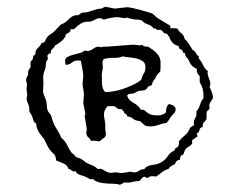

<svg xmlns="http://www.w3.org/2000/svg" viewBox="-20 -709 677 546"><path d="M470.7 -628.9 484.4 -627.9Q488.3 -620.1 495.6 -614.7Q502.9 -609.4 504.9 -598.6Q512.7 -591.8 517.6 -583.5Q522.5 -575.2 528.3 -566.4Q534.2 -564.5 537.1 -558.1Q540 -551.8 545.9 -548.8L544.9 -546.9Q544.9 -541 547.9 -540Q553.7 -532.2 558.1 -522.5Q562.5 -512.7 571.3 -506.8L570.3 -503.9Q570.3 -495.1 574.2 -486.3Q578.1 -477.5 578.1 -472.2Q578.1 -466.8 576.2 -460.9Q583 -449.2 585.9 -431.6Q584 -425.8 579.6 -420.4Q575.2 -415 575.2 -408.2L576.2 -403.3Q576.2 -398.4 571.8 -395.5Q567.4 -392.6 567.4 -387.7V-373Q567.4 -368.2 561.5 -363.3Q555.7 -358.4 556.6 -347.7Q548.8 -346.7 547.4 -339.8Q545.9 -333 542.5 -331.1Q539.1 -329.1 539.1 -328.1L542 -322.3V-321.3L526.4 -310.5V-299.8Q521.5 -294.9 513.7 -290Q505.9 -285.2 503.9 -276.4Q502 -267.6 494.1 -266.6Q494.1 -262.7 492.7 -261.2Q491.2 -259.8 492.2 -254.9Q480.5 -253.9 477.5 -242.2Q462.9 -236.3 459 -228.5Q448.2 -225.6 440.4 -219.2Q432.6 -212.9 424.8 -207L414.1 -208Q406.2 -208 403.8 -205.6Q401.4 -203.1 399.4 -203.1Q397.5 -203.1 389.6 -207Q382.8 -203.1 377 -194.3Q366.2 -194.3 355.5 -191.4Q344.7 -188.5 334 -190.4L321.3 -183.6Q312.5 -186.5 301.8 -186.5Q255.9 -186.5 244.1 -200.2Q243.2 -199.2 239.3 -199.2Q235.4 -199.2 231.9 -201.7Q228.5 -204.1 222.7 -206.5Q216.8 -209 208 -211.4Q199.2 -213.9 194.3 -222.7L191.4 -221.7Q185.5 -221.7 182.6 -225.1Q179.7 -228.5 174.8 -228.5Q171.9 -239.3 160.6 -244.1Q149.4 -249 139.6 -252.9Q138.7 -266.6 132.3 -272Q126 -277.3 121.6 -283.2Q117.2 -289.1 112.3 -299.3Q107.4 -309.6 105.5 -313.5Q83 -338.9 83 -356.4V-357.4Q82 -359.4 79.1 -360.4Q76.2 -361.3 73.7 -371.1Q71.3 -380.9 63.5 -391.6V-398.4Q63.5 -406.2 59.6 -414.1Q55.7 -421.9 55.7 -428.7L57.6 -440.4Q54.7 -456.1 55.7 -460Q56.6 -463.9 56.6 -469.2Q56.6 -474.6 53.7 -480.5Q55.7 -490.2 58.1 -492.7Q60.5 -495.1 60.5 -507.8L61.5 -510.7L66.4 -516.6Q67.4 -521.5 66.9 -525.4Q66.4 -529.3 67.4 -534.2Q74.2 -541 73.7 -543Q73.2 -544.9 75.2 -550.8L79.1 -552.7Q81.1 -555.7 81.1 -560.1Q81.1 -564.5 83.5 -567.9Q85.9 -571.3 90.8 -575.7Q95.7 -580.1 97.7 -585.9Q99.6 -587.9 101.6 -587.4Q103.5 -586.9 106 -589.4Q108.4 -591.8 109.9 -595.7Q111.3 -599.6 114.7 -604Q118.2 -608.4 124 -611.8Q129.9 -615.2 134.8 -620.1L152.3 -638.7Q165 -643.6 172.4 -651.4Q179.7 -659.2 186 -662.6Q192.4 -666 196.8 -665.5Q201.2 -665 203.6 -666.5Q206.1 -668 207.5 -669.4Q209 -670.9 211.9 -672.4Q214.8 -673.8 218.3 -673.3Q221.7 -672.9 227.5 -674.3Q233.4 -675.8 241.7 -678.7Q250 -681.6 257.8 -683.6L268.6 -684.6Q276.4 -689.5 281.2 -689.5L306.6 -684.6L340.8 -688.5Q350.6 -688.5 380.9 -680.2Q411.1 -671.9 414.1 -669.9Q417 -668 420.4 -664.1Q423.8 -660.2 429.7 -656.7Q435.5 -653.3 445.8 -647Q456.1 -640.6 462.9 -636.7Q464.8 -634.8 464.8 -627.9Q466.8 -628.9 470.7 -628.9ZM351.6 -220.7 361.3 -218.8Q369.1 -218.8 375 -223.1Q380.9 -227.5 386.2 -227.5Q391.6 -227.5 391.6 -229.5Q391.6 -231.4 398.4 -235.4Q405.3 -239.3 418 -240.7Q430.7 -242.2 440.9 -249Q451.2 -255.9 457.5 -265.6Q463.9 -275.4 474.6 -280.3Q477.5 -282.2 477.5 -283.7Q477.5 -285.2 479.5 -288.1L484.4 -290Q491.2 -298.8 488.3 -306.6Q497.1 -317.4 506.3 -324.7Q515.6 -332 520.5 -345.7Q524.4 -347.7 526.4 -350.1Q528.3 -352.5 532.2 -352.5Q531.2 -355.5 531.2 -361.3Q531.2 -367.2 535.6 -374Q540 -380.9 538.1 -391.6Q545.9 -400.4 548.8 -411.1Q551.8 -421.9 558.6 -429.7V-439.5Q558.6 -458 547.9 -475.6V-492.2Q537.1 -502.9 540 -512.7Q537.1 -514.6 533.2 -516.6Q529.3 -518.6 525.4 -522.9Q521.5 -527.3 519.5 -531.7Q517.6 -536.1 515.1 -540.5Q512.7 -544.9 510.3 -546.4Q507.8 -547.9 506.8 -552.7Q506.8 -559.6 501 -558.6Q500 -566.4 494.1 -568.4Q488.3 -570.3 488.3 -578.1Q467.8 -582 460.9 -605.5Q458 -606.4 457 -609.9Q456.1 -613.3 453.1 -613.3Q450.2 -613.3 447.3 -614.7Q444.3 -616.2 442.9 -619.1Q441.4 -622.1 437.5 -624H424.8V-626Q424.8 -627.9 421.9 -627.9H417Q411.1 -635.7 404.3 -638.2Q397.5 -640.6 389.6 -644.5Q383.8 -653.3 370.6 -653.3Q357.4 -653.3 339.8 -659.2Q337.9 -657.2 335.9 -657.2L315.4 -660.2Q297.9 -660.2 275.4 -653.3Q268.6 -657.2 262.7 -657.2Q256.8 -657.2 250.5 -653.3Q244.1 -649.4 236.3 -647.5H232.4Q217.8 -647.5 209 -641.6Q200.2 -635.7 190.4 -626H180.7Q180.7 -619.1 176.3 -616.7Q171.9 -614.3 167 -611.3Q167 -601.6 153.3 -590.8Q139.6 -580.1 136.7 -580.1Q134.8 -574.2 131.3 -571.8Q127.9 -569.3 126 -566.4Q124 -563.5 124.5 -561Q125 -558.6 123 -556.6H119.1Q115.2 -552.7 114.3 -548.8Q116.2 -546.9 116.2 -543.5Q116.2 -540 113.3 -536.6Q110.4 -533.2 110.4 -524.9Q110.4 -516.6 107.4 -509.8Q104.5 -502.9 103.5 -496.6Q102.5 -490.2 103 -483.9Q103.5 -477.5 103.5 -472.7L102.5 -452.1Q102.5 -443.4 106.4 -435.1Q110.4 -426.8 111.8 -419.9Q113.3 -413.1 113.3 -407.2Q113.3 -401.4 115.2 -396Q117.2 -390.6 120.1 -387.7Q123 -384.8 125 -380.4Q127 -376 127.9 -371.6Q128.9 -367.2 132.3 -358.9Q135.7 -350.6 142.6 -339.8Q149.4 -329.1 154.3 -317.4Q165 -308.6 170.9 -296.4Q176.8 -284.2 184.6 -273.4Q188.5 -272.5 190.9 -268.6Q193.4 -264.6 196.8 -262.7Q200.2 -260.7 206.5 -258.8Q212.9 -256.8 219.2 -251Q225.6 -245.1 237.8 -240.7Q250 -236.3 257.8 -228.5H259.8Q267.6 -230.5 274.4 -225.6Q281.2 -220.7 287.6 -218.8Q293.9 -216.8 299.3 -217.8Q304.7 -218.8 309.6 -218.8L325.2 -216.8ZM460.9 -413.1Q479.5 -409.2 479.5 -397.5Q479.5 -390.6 472.7 -384.3Q465.8 -377.9 461.9 -370.6Q458 -363.3 453.1 -359.4Q442.4 -358.4 431.2 -354Q419.9 -349.6 407.2 -349.6Q394.5 -349.6 390.1 -354Q385.7 -358.4 377 -365.2Q365.2 -365.2 358.9 -371.1Q352.5 -377 341.8 -377.9Q341.8 -383.8 336.9 -385.3Q332 -386.7 332 -393.6L331.1 -392.6Q329.1 -392.6 328.6 -395Q328.1 -397.5 326.7 -398.4Q325.2 -399.4 321.3 -398.4Q315.4 -398.4 311.5 -402.3Q308.6 -407.2 300.8 -407.2H286.1Q275.4 -396.5 275.4 -381.8L279.3 -357.4V-342.8L281.2 -328.1Q281.2 -320.3 274.4 -315.9Q267.6 -311.5 262.7 -306.6Q250 -309.6 238.3 -308.6Q236.3 -314.5 232.4 -317.4Q228.5 -320.3 226.6 -324.7Q224.6 -329.1 225.6 -333.5Q226.6 -337.9 226.6 -342.8L220.7 -379.9Q222.7 -383.8 222.7 -385.7L216.8 -416L218.8 -442.4L214.8 -468.8L216.8 -495.1Q216.8 -502 210 -536.1L202.1 -537.1Q191.4 -537.1 184.6 -531.2Q177.7 -525.4 167 -524.4Q165 -530.3 165 -536.6Q165 -543 171.9 -546.9Q178.7 -550.8 188 -553.2Q197.3 -555.7 206.5 -558.1Q215.8 -560.5 220.7 -565.4Q232.4 -561.5 242.7 -568.8Q252.9 -576.2 259.3 -576.2Q265.6 -576.2 266.6 -574.2L272.5 -576.2H282.2L359.4 -582L376 -580.1Q381.8 -580.1 383.8 -582Q388.7 -576.2 394.5 -576.7Q400.4 -577.1 404.3 -574.2Q436.5 -554.7 436.5 -533.2V-519.5Q436.5 -511.7 435.5 -504.9Q427.7 -499 423.8 -490.7Q419.9 -482.4 415 -477.5Q413.1 -473.6 412.6 -470.2Q412.1 -466.8 407.2 -464.8H404.3Q400.4 -461.9 398.4 -458.5Q396.5 -455.1 392.1 -453.1Q387.7 -451.2 380.9 -451.2Q374 -451.2 366.7 -446.8Q359.4 -442.4 352.5 -442.4Q345.7 -442.4 341.8 -438.5Q342.8 -425.8 358.9 -417Q375 -408.2 379.9 -397.5Q381.8 -396.5 384.8 -397Q387.7 -397.5 390.6 -395.5Q393.6 -393.6 396.5 -390.6Q399.4 -387.7 406.2 -384.3Q413.1 -380.9 428.2 -380.9Q443.4 -380.9 452.1 -389.6Q452.1 -408.2 460.9 -413.1ZM272.5 -516.6 269.5 -498Q269.5 -488.3 270 -471.7Q270.5 -455.1 279.3 -447.3Q316.4 -447.3 360.4 -468.8Q373 -474.6 381.8 -482.4Q383.8 -492.2 388.7 -499.5Q393.6 -506.8 393.6 -518.1Q393.6 -529.3 386.2 -534.7Q378.9 -540 369.1 -542.5Q359.4 -544.9 347.7 -545.9Q335.9 -546.9 329.1 -548.8Q318.4 -543.9 302.7 -544.4Q287.1 -544.9 275.4 -541Q271.5 -538.1 271.5 -529.3Z"/></svg>

Font: Mountains of Christmas
Style: Regular
Weight: 400
Designer: Crystal Kluge
Foundry: Font Diner, Inc DBA Tart Workshop
Version: Version 1.002